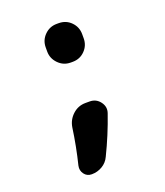

<svg xmlns="http://www.w3.org/2000/svg" viewBox="-132 -670 764 889"><g transform="rotate(-20 250.0 -225.0)"><path d="M272.5 -190.4Q304.7 -190.4 323.7 -164.6Q342.8 -138.7 332 -109.4Q299.8 -15.6 254.9 76.2Q243.2 101.6 219.2 115.7Q195.3 129.9 167 129.9Q143.6 129.9 130.4 111.8Q117.2 93.8 122.1 71.3Q143.6 -15.6 156.2 -105.5Q162.1 -141.6 189 -166Q215.8 -190.4 252 -190.4ZM261.7 -580.1Q297.9 -580.1 322.3 -555.2Q346.7 -530.3 346.7 -495.1V-474.6Q346.7 -439.5 322.3 -414.6Q297.9 -389.6 261.7 -389.6H252Q216.8 -389.6 191.9 -415Q167 -440.4 167 -474.6V-495.1Q167 -530.3 191.9 -555.2Q216.8 -580.1 252 -580.1Z"/></g></svg>

Font: Rounded-X Mgen+ 1mn bold
Style: Bold
Weight: 700
Designer: [Source Han Sans]
Ryoko NISHIZUKA  (kana & ideographs); Paul D. Hunt (Latin, Greek & Cyrillic); Wenlong ZHANG  (bopomofo
Version: Version 1.059.20150602